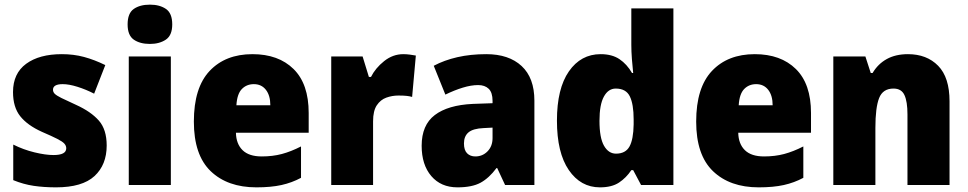

<svg xmlns="http://www.w3.org/2000/svg" viewBox="-20 -847 4163 826"><path d="M439 -221Q439 -138 386.5 -89.5Q334 -41 221 -41Q169 -41 125 -47.5Q81 -54 37 -72V-225Q81 -203 128.5 -191.5Q176 -180 210 -180Q265 -180 265 -209Q265 -220 257 -229Q249 -238 226.5 -249.5Q204 -261 160 -280Q98 -308 67 -347Q36 -386 36 -451Q36 -531 92.5 -572.5Q149 -614 246 -614Q297 -614 341.5 -602Q386 -590 433 -567L385 -444Q350 -462 313.5 -473.5Q277 -485 250 -485Q208 -485 208 -461Q208 -451 215.5 -443.5Q223 -436 244 -425.5Q265 -415 307 -396Q371 -367 405 -328.5Q439 -290 439 -221Z M625 -827Q667 -827 694 -808.5Q721 -790 721 -742Q721 -695 693.5 -676.5Q666 -658 625 -658Q582 -658 555.5 -676.5Q529 -695 529 -742Q529 -790 555.5 -808.5Q582 -827 625 -827ZM715 -604V-51H534V-604Z M1066 -614Q1178 -614 1243 -550Q1308 -486 1308 -361V-276H995Q996 -228 1023.5 -201Q1051 -174 1106 -174Q1153 -174 1192.5 -184.5Q1232 -195 1275 -217V-82Q1236 -61 1191 -51Q1146 -41 1083 -41Q959 -41 886.5 -110.5Q814 -180 814 -324Q814 -470 882 -542Q950 -614 1066 -614ZM1072 -485Q1041 -485 1020.5 -464Q1000 -443 997 -394H1143Q1143 -436 1124 -460.5Q1105 -485 1072 -485Z M1715 -614Q1729 -614 1743.5 -612Q1758 -610 1769 -608L1753 -430Q1743 -433 1729.5 -434.5Q1716 -436 1694 -436Q1667 -436 1642 -427Q1617 -418 1601 -394Q1585 -370 1585 -325V-51H1405V-604H1540L1567 -516H1576Q1595 -554 1632.5 -584Q1670 -614 1715 -614Z M2072 -614Q2169 -614 2224 -563Q2279 -512 2279 -414V-51H2153L2119 -124H2116Q2084 -81 2047.5 -61Q2011 -41 1948 -41Q1877 -41 1835.5 -89.5Q1794 -138 1794 -220Q1794 -309 1850.5 -352Q1907 -395 2014 -400L2099 -403V-413Q2099 -449 2082.5 -465Q2066 -481 2037 -481Q2007 -481 1971 -470Q1935 -459 1896 -440L1846 -564Q1891 -588 1947.5 -601Q2004 -614 2072 -614ZM2061 -296Q2015 -294 1995.5 -277.5Q1976 -261 1976 -230Q1976 -201 1989.5 -187.5Q2003 -174 2025 -174Q2056 -174 2077.5 -196Q2099 -218 2099 -253V-298Z M2561 -41Q2478 -41 2427 -115.5Q2376 -190 2376 -328Q2376 -466 2427.5 -540Q2479 -614 2564 -614Q2613 -614 2645 -592.5Q2677 -571 2699 -533H2704Q2701 -560 2698.5 -593Q2696 -626 2696 -654V-811H2877V-51H2738L2704 -115H2696Q2674 -82 2643 -61.5Q2612 -41 2561 -41ZM2630 -186Q2671 -186 2688 -216.5Q2705 -247 2706 -312V-333Q2706 -399 2689.5 -432.5Q2673 -466 2629 -466Q2597 -466 2578 -431.5Q2559 -397 2559 -327Q2559 -254 2578.5 -220Q2598 -186 2630 -186Z M3227 -614Q3339 -614 3404 -550Q3469 -486 3469 -361V-276H3156Q3157 -228 3184.5 -201Q3212 -174 3267 -174Q3314 -174 3353.5 -184.5Q3393 -195 3436 -217V-82Q3397 -61 3352 -51Q3307 -41 3244 -41Q3120 -41 3047.5 -110.5Q2975 -180 2975 -324Q2975 -470 3043 -542Q3111 -614 3227 -614ZM3233 -485Q3202 -485 3181.5 -464Q3161 -443 3158 -394H3304Q3304 -436 3285 -460.5Q3266 -485 3233 -485Z M3886 -614Q3967 -614 4016 -564Q4065 -514 4065 -411V-51H3884V-355Q3884 -410 3871 -438Q3858 -466 3824 -466Q3778 -466 3762 -425Q3746 -384 3746 -297V-51H3565V-604H3703L3726 -533H3734Q3757 -572 3795 -593Q3833 -614 3886 -614Z"/></svg>

Font: Noto Sans Tamil UI SemiCondensed Black
Style: Regular
Weight: 900
Width: 4
Designer: Jelle Bosma - Monotype Design Team
Foundry: Monotype Imaging Inc.
Version: Version 2.004; ttfautohint (v1.8.4.7-5d5b)